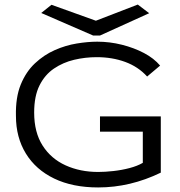

<svg xmlns="http://www.w3.org/2000/svg" viewBox="-20 -813 790 843"><path d="M411 10Q299 10 218 -29Q137 -68 93.5 -139Q50 -210 50 -304Q48 -385 71 -441.5Q94 -498 133.5 -535Q173 -572 220.5 -593Q268 -614 317 -622Q366 -630 407 -630Q462 -630 515.5 -616.5Q569 -603 612.5 -580Q656 -557 683 -525L626 -477Q587 -520 530 -541Q473 -562 405 -562Q354 -562 305.5 -550.5Q257 -539 217 -512Q177 -485 153.5 -438Q130 -391 130 -319Q130 -232 167 -174Q204 -116 268 -87Q332 -58 411 -58Q441 -58 477.5 -62Q514 -66 548.5 -75Q583 -84 607 -98V-235H419V-302H686V-55Q552 10 411 10ZM585 -793 635 -755 419 -657H389L161 -756L206 -792L401 -722Z"/></svg>

Font: Inconsolata ExtraExpanded Thin
Style: Regular
Weight: 100
Width: 8
Monospace: yes
Designer: Raph Levien, Cyreal, Brenton Simpson
Foundry: Raph Levien, Cyreal, Google
Version: Version 3.100; ttfautohint (v1.8.4.7-5d5b)